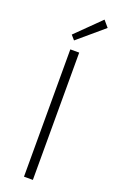

<svg xmlns="http://www.w3.org/2000/svg" viewBox="-164 -893 568 934"><g transform="rotate(20 120.0 -426.0)"><path d="M97 0V-659H143V0ZM99 -706 79 -729 204 -852 232 -819Z"/></g></svg>

Font: Toshiba Sans Light
Style: Regular
Weight: 300
Designer: Paul D. Hunt
Foundry: Toshiba Corporation
Version: Version 2.020;PS 2.0;hotconv 1.0.86;makeotf.lib2.5.63406